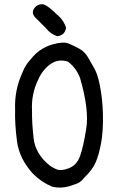

<svg xmlns="http://www.w3.org/2000/svg" viewBox="-20 -852 540 887"><path d="M144.5 -821.3Q169.9 -841.8 195.8 -824.7Q221.7 -807.6 239.3 -788.1Q273.4 -761.7 285.2 -723.6Q280.3 -689.5 245.1 -684.6Q213.9 -694.3 192.4 -721.7Q168 -745.1 144.5 -769.5Q119.1 -794.9 144.5 -821.3ZM221.7 -646.5Q271.5 -661.1 296.9 -650.9Q322.3 -640.6 347.2 -626.5Q372.1 -612.3 386.7 -586.9Q401.4 -561.5 416 -535.6Q430.7 -509.8 440.4 -461.9Q454.1 -395.5 455.6 -320.8Q457 -246.1 447.3 -192.4Q437.5 -138.7 422.4 -103Q407.2 -67.4 370.1 -32.2Q353.5 -9.8 333 -2.9Q312.5 3.9 298.8 8.8Q259.8 19.5 221.7 10.7Q171.9 -9.8 132.8 -48.8Q69.3 -118.2 58.6 -198.7Q47.9 -279.3 49.8 -344.7Q45.9 -435.5 84 -517.6Q96.7 -551.8 122.1 -578.1Q161.1 -628.9 221.7 -646.5ZM293.9 -567.4Q248 -582 210 -553.7Q173.8 -525.4 156.2 -483.4Q124 -417 127.9 -342.8Q127 -285.2 135.3 -212.9Q143.6 -140.6 209 -87.9Q224.6 -76.2 244.1 -68.8Q263.7 -61.5 298.8 -75.2Q334 -88.9 349.1 -128.9Q364.3 -168.9 378.4 -257.3Q392.6 -345.7 349.6 -492.2Q332 -538.1 293.9 -567.4Z"/></svg>

Font: JasonHandwriting1
Style: Regular
Weight: 400
Version: Version 1.48.20